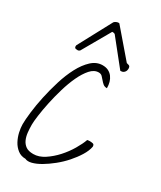

<svg xmlns="http://www.w3.org/2000/svg" viewBox="-246 -1083 979 1169"><g transform="rotate(30 243.5 -498.0)"><path d="M24.4 -174.8Q24.4 -206.1 30.8 -259.8Q37.1 -313.5 50.3 -375Q63.5 -436.5 83 -499.5Q102.5 -562.5 129.4 -613.3Q156.2 -664.1 190.9 -696.3Q225.6 -728.5 267.6 -728.5Q292 -728.5 309.1 -719.7Q326.2 -710.9 337.4 -695.8Q348.6 -680.7 354 -661.6Q359.4 -642.6 359.4 -620.1Q341.8 -620.1 331.1 -629.4Q320.3 -638.7 311.5 -649.4Q302.7 -660.2 293.5 -669.4Q284.2 -678.7 268.6 -678.7Q237.3 -678.7 210.9 -648.9Q184.6 -619.1 163.1 -573.2Q141.6 -527.3 125 -471.2Q108.4 -415 97.2 -361.8Q85.9 -308.6 80.1 -265.1Q74.2 -221.7 74.2 -200.2Q74.2 -171.9 77.1 -145Q80.1 -118.2 89.8 -96.7Q99.6 -75.2 118.2 -62Q136.7 -48.8 170.9 -48.8Q210 -48.8 248.5 -74.2Q287.1 -99.6 320.3 -136.2Q353.5 -172.9 377.9 -214.4Q402.3 -255.9 413.1 -287.1Q415 -288.1 421.9 -288.6Q428.7 -289.1 430.7 -289.1Q442.4 -289.1 452.6 -286.6Q462.9 -284.2 462.9 -268.6Q457 -237.3 435.5 -202.6Q414.1 -168 384.8 -134.8Q355.5 -101.6 320.3 -73.2Q285.2 -44.9 252 -25.4Q218.8 -5.9 190.4 1.5Q162.1 8.8 144.5 0Q112.3 0 89.4 -18.1Q66.4 -36.1 52.2 -62.5Q38.1 -88.9 31.2 -119.1Q24.4 -149.4 24.4 -174.8ZM66.4 -746.1Q66.4 -748 66.9 -750.5Q67.4 -752.9 67.4 -753.9L191.4 -985.4Q192.4 -989.3 202.1 -995.1Q211.9 -1001 222.7 -1001Q223.6 -1001 225.6 -1000.5Q227.5 -1000 227.5 -1000L387.7 -813.5Q407.2 -809.6 410.6 -803.7Q414.1 -797.9 414.1 -788.1Q414.1 -784.2 412.6 -777.8Q411.1 -771.5 407.2 -766.1Q403.3 -760.7 397 -756.8Q390.6 -752.9 380.9 -752.9H377Q376 -752.9 376 -753.9L239.3 -924.8Q234.4 -933.6 220.7 -933.6H215.8L104.5 -739.3Q103.5 -737.3 98.6 -734.4Q93.8 -731.4 91.8 -731.4Q74.2 -731.4 70.3 -735.4Q66.4 -739.3 66.4 -746.1Z"/></g></svg>

Font: Shadows Into Light
Style: Regular
Weight: 400
Designer: Kimberly Geswein
Foundry: Kimberly Geswein
Version: Version 001.000